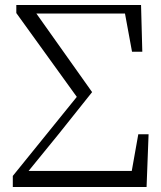

<svg xmlns="http://www.w3.org/2000/svg" viewBox="-20 -745 643 765"><path d="M31 0H564L572 -210H531L505 -64H94L213 -210L347 -378L125 -691H478L506 -539H547L542 -725H45V-693L286 -359L31 -44Z"/></svg>

Font: Noto Serif CJK TC Light
Style: Regular
Weight: 300
Designer: Ryoko NISHIZUKA 西塚涼子 (kana & ideographs); Frank Grießhammer (Latin, Greek & Cyrillic); Wenlong ZHANG 张文龙 (bopomofo); San
Foundry: Adobe
Version: Version 2.001;hotconv 1.1.0;makeotfexe 2.6.0